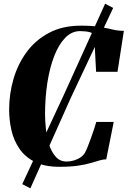

<svg xmlns="http://www.w3.org/2000/svg" viewBox="-20 -892 691 1040"><path d="M302 11.5Q221.5 11.5 168.8 -15Q116 -41.5 85.5 -86Q55 -130.5 42.2 -185.5Q29.5 -240.5 29.5 -298Q29.5 -383 53 -464Q76.5 -545 124.5 -610.2Q172.5 -675.5 245.8 -714.2Q319 -753 418 -753Q483 -753 522.5 -746Q562 -739 590.8 -732Q619.5 -725 651 -725L616.5 -503H500.5L490 -705Q482 -713 469.5 -716.8Q457 -720.5 442.5 -722Q428 -723.5 413.5 -723.5Q368.5 -723.5 333.2 -687.2Q298 -651 273.5 -587.8Q249 -524.5 236.5 -443.5Q224 -362.5 224 -273Q224 -236.5 228.8 -192.5Q233.5 -148.5 246.2 -108.5Q259 -68.5 282 -42.8Q305 -17 341 -17Q361 -17 381.5 -23.2Q402 -29.5 418.5 -41.2Q435 -53 442.5 -69.5Q447 -77 455.2 -97.8Q463.5 -118.5 472.8 -144.2Q482 -170 490 -193.8Q498 -217.5 501.5 -231.5H596L555.5 -29Q539 -29 519 -23Q499 -17 471 -8.8Q443 -0.5 402 5.5Q361 11.5 302 11.5ZM100.5 105.5 328.5 -384 549.5 -872 593 -849 364 -363 144.5 128Z"/></svg>

Font: Merriweather 144pt Black
Style: Italic
Weight: 900
Italic angle: -7.8°
Version: Version 2.101